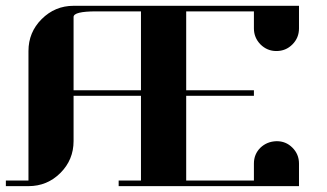

<svg xmlns="http://www.w3.org/2000/svg" viewBox="-20 -635 1116 655"><path d="M0 0V-19H77.1V-460.9Q77.1 -524.9 122.1 -569.8Q167.5 -615.2 231 -615.2H1000V-538.1Q1000 -505.9 977.5 -483.4Q955.1 -460.9 922.9 -460.9Q891.1 -460.9 868.2 -483.9Q846.2 -506.8 846.2 -538.1V-596.2H615.2V-327.1H846.2V-308.1H615.2V-19H846.2V-77.1Q846.2 -108.9 868.2 -130.9Q890.6 -152.3 922.9 -153.3Q955.1 -153.8 977.5 -131.3Q1000 -108.9 1000 -77.1V0H384.8V-19H460.9V-308.1H231V-153.8Q231 -89.8 186 -44.9Q141.1 0 77.1 0ZM231 -327.1H460.9V-596.2H308.1Q231 -596.2 231 -577.1Z"/></svg>

Font: Hjet
Style: Regular
Weight: 400
Designer: T. Christopher White
Version: Version 1.2